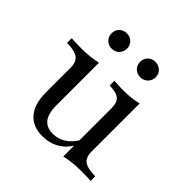

<svg xmlns="http://www.w3.org/2000/svg" viewBox="-165 -757 909 909"><g transform="rotate(45 289.0 -302.5)"><path d="M243.5 11.3Q178.2 11.3 144 -29.8Q109.7 -71 109.7 -148.4V-312.9Q109.7 -350.8 88.3 -366.9Q66.9 -383.1 14.5 -383.9V-415.3Q27.4 -414.5 44.8 -413.7Q62.1 -412.9 82.3 -412.9Q110.5 -412.9 135.9 -415.7Q161.3 -418.5 187.9 -424.2V-137.9Q187.9 -84.7 208.5 -58.1Q229 -31.5 271.8 -31.5Q306.5 -31.5 335.9 -50.4Q365.3 -69.4 387.1 -106.5L386.3 -71Q365.3 -31.5 328.2 -10.1Q291.1 11.3 243.5 11.3ZM382.3 8.9V-312.9Q382.3 -351.6 364.1 -367.3Q346 -383.1 300 -383.9V-415.3Q312.1 -414.5 327.8 -413.7Q343.5 -412.9 361.3 -412.9Q388.7 -412.9 413.3 -415.7Q437.9 -418.5 460.5 -424.2V-102.4Q460.5 -63.7 481.5 -48Q502.4 -32.3 555.6 -31.5V0Q541.9 -1.6 524.6 -2Q507.3 -2.4 488.7 -2.4Q460.5 -2.4 434.3 0.4Q408.1 3.2 382.3 8.9ZM374.2 -513.7Q351.6 -513.7 337.1 -528.6Q322.6 -543.5 322.6 -565.3Q322.6 -587.1 337.1 -601.6Q351.6 -616.1 374.2 -616.1Q396.8 -616.1 411.7 -601.6Q426.6 -587.1 426.6 -565.3Q426.6 -543.5 411.7 -528.6Q396.8 -513.7 374.2 -513.7ZM183.1 -513.7Q160.5 -513.7 146 -528.6Q131.5 -543.5 131.5 -565.3Q131.5 -587.1 146 -601.6Q160.5 -616.1 183.1 -616.1Q205.6 -616.1 220.2 -601.6Q234.7 -587.1 234.7 -565.3Q234.7 -543.5 220.2 -528.6Q205.6 -513.7 183.1 -513.7Z"/></g></svg>

Font: Playfair 12pt
Style: Regular
Weight: 400
Designer: Claus Eggers Sørensen
Foundry: Claus Eggers Sørensen
Version: Version 2.000;gftools[0.9.28]